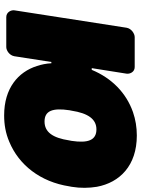

<svg xmlns="http://www.w3.org/2000/svg" viewBox="100 -716 664 903"><g transform="rotate(90 431.5 -264.0)"><path d="M300 -364 326 -528C328 -544 318 -566 295 -566H154C138 -566 114 -551 110 -528L28 0C26 16 37 38 60 38H201C217 38 240 23 244 0L271 -174H277C278 -151 283 -127 290 -106C318 -18 394 48 522 48C566 48 606 41 646 24C755 -21 835 -122 856 -259L858 -269C865 -312 864 -351 858 -388C838 -496 758 -576 617 -576C578 -576 542 -570 507 -558C416 -526 347 -458 308 -364ZM642 -269 640 -259C628 -179 600 -142 551 -142C501 -142 486 -179 498 -259L500 -269C512 -347 540 -386 588 -386C638 -386 654 -348 642 -269Z"/></g></svg>

Font: Asimov Print
Style: EIt
Weight: 500
Designer: Google
Version: Version 2.000980; 2014